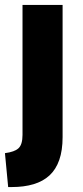

<svg xmlns="http://www.w3.org/2000/svg" viewBox="-27 -548 335 776"><path d="M21 208Q16 208 13 208Q10 208 6 208L-7 71Q32 66 48 51Q64 36 64 -3V-528H226V6Q226 60 212.5 98.5Q199 137 173 161Q147 185 108.5 196.5Q70 208 21 208Z"/></svg>

Font: Bricolage Grotesque 96pt ExtraBold ExtraBold
Style: Regular
Weight: 800
Version: Version 1.001;gftools[0.9.33.dev8+g029e19f]